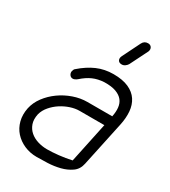

<svg xmlns="http://www.w3.org/2000/svg" viewBox="-188 -865 852 960"><g transform="rotate(30 237.5 -385.5)"><path d="M406 -365Q412 -393 409.5 -417Q407 -441 393.5 -458Q380 -475 354 -484.5Q328 -494 287 -493Q251 -491 222.5 -478.5Q194 -466 165 -440Q159 -435 152.5 -432Q146 -429 141 -429Q129 -429 122.5 -438.5Q116 -448 118 -459Q121 -472 127 -476Q169 -513 212.5 -532Q256 -551 307 -551Q360 -551 394.5 -535.5Q429 -520 447 -492.5Q465 -465 468 -428.5Q471 -392 462 -350L407 -92Q400 -57 373.5 -38.5Q347 -20 313 -11.5Q279 -3 243 -1.5Q207 0 180 0Q141 0 108 -14.5Q75 -29 52.5 -54Q30 -79 21 -113.5Q12 -148 20 -188Q28 -225 52 -257Q76 -289 109.5 -313Q143 -337 183 -351Q223 -365 263 -365ZM394 -307H251Q226 -307 199 -298Q172 -289 148 -273.5Q124 -258 105 -236Q86 -214 79 -188Q72 -155 80.5 -131Q89 -107 107.5 -91Q126 -75 152 -67Q178 -59 206 -59Q234 -59 271.5 -63Q309 -67 345 -75ZM347 -750Q357 -771 379 -771Q393 -771 399.5 -761Q406 -751 401 -737L349 -633Q344 -625 335.5 -619Q327 -613 317 -613Q301 -613 295.5 -624Q290 -635 297 -649Z"/></g></svg>

Font: VDS
Style: Thin Italic
Weight: 100
Width: 0
Designer: artmaker
Foundry: artmaker
Version: Version 1.000 2012 initial release